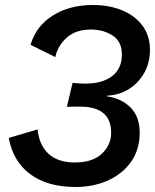

<svg xmlns="http://www.w3.org/2000/svg" viewBox="-20 -736 619 767"><path d="M282 11Q170 11 101 -40Q32 -91 15 -185L130 -219Q137 -155 174.5 -121Q212 -87 279 -87Q350 -87 387 -122Q424 -157 424 -206Q424 -310 300 -310Q278 -310 267.5 -310Q257 -310 247 -309L270 -405Q293 -402 321 -402Q389 -402 428 -432Q467 -462 467 -518Q467 -570 430 -594Q393 -618 343 -618Q283 -618 247 -586Q211 -554 201 -508L102 -557Q124 -632 191 -674Q258 -716 350 -716Q417 -716 468.5 -694.5Q520 -673 549.5 -633Q579 -593 579 -537Q579 -485 556 -444.5Q533 -404 494.5 -380Q456 -356 409 -354L408 -351Q465 -343 501.5 -306.5Q538 -270 538 -206Q538 -138 503.5 -89.5Q469 -41 411 -15Q353 11 282 11Z"/></svg>

Font: Prodigy Sans Medium
Style: Italic
Weight: 500
Italic angle: -13°
Designer: Wei Huang
Foundry: Wei Huang
Version: Version 1.003; ttfautohint (v1.8.3)